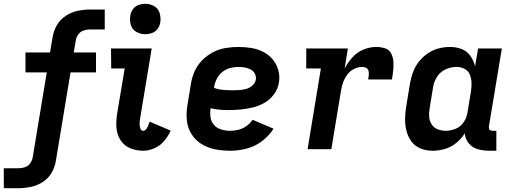

<svg xmlns="http://www.w3.org/2000/svg" viewBox="-82 -785 2694 1010"><path d="M-62 205H17Q48 205 81 198Q114 191 143.5 172Q173 153 190 123Q207 93 212 60L289 -404H423V-509H306L317 -574Q320 -590 330.5 -604.5Q341 -619 357.5 -624.5Q374 -630 391 -630H469V-735H391Q359 -735 326.5 -728Q294 -721 264.5 -702Q235 -683 217.5 -653Q200 -623 195 -591L181 -509H52V-404H164L90 43Q87 60 76.5 74.5Q66 89 49.5 94.5Q33 100 16 100H-62Z M671 8Q701 8 731 -5.5Q761 -19 782 -44Q803 -69 816 -98L705 -145Q702 -136 698.5 -126.5Q695 -117 688 -107Q681 -97 671 -97Q661 -97 657 -107.5Q653 -118 652.5 -127.5Q652 -137 653 -147.5Q654 -158 656 -168L716 -530H502L503 -425H574L534 -186Q528 -149 530.5 -113.5Q533 -78 551.5 -48.5Q570 -19 602.5 -5.5Q635 8 671 8ZM682 -605Q699 -605 717 -611Q735 -617 746.5 -632.5Q758 -648 761 -666Q765 -691 758 -715.5Q751 -740 729.5 -752.5Q708 -765 682 -765Q665 -765 647 -759Q629 -753 618 -737.5Q607 -722 604 -705Q599 -679 606 -654.5Q613 -630 635 -617.5Q657 -605 682 -605Z M1129 8Q1171 8 1214.5 -3Q1258 -14 1295.5 -42Q1333 -70 1357 -108L1247 -155Q1234 -136 1214.5 -122Q1195 -108 1173 -102.5Q1151 -97 1129 -97Q1105 -97 1082.5 -103.5Q1060 -110 1044.5 -127Q1029 -144 1025.5 -167.5Q1022 -191 1026 -215V-216Q1048 -210 1072 -208Q1096 -206 1119 -206H1120Q1152 -206 1183.5 -209Q1215 -212 1247 -219.5Q1279 -227 1309 -244Q1339 -261 1359.5 -289.5Q1380 -318 1385 -350Q1391 -384 1382 -416Q1373 -448 1352.5 -472.5Q1332 -497 1303 -512Q1274 -527 1240.5 -532.5Q1207 -538 1173 -538Q1140 -538 1105.5 -532.5Q1071 -527 1039 -510.5Q1007 -494 981 -467.5Q955 -441 941 -408.5Q927 -376 922 -342L904 -232Q897 -191 901 -151.5Q905 -112 925.5 -79.5Q946 -47 978.5 -27Q1011 -7 1050 0.5Q1089 8 1129 8ZM1147 -310Q1120 -310 1093.5 -312Q1067 -314 1043 -323L1044 -325Q1047 -347 1057.5 -368.5Q1068 -390 1086.5 -405.5Q1105 -421 1128 -427Q1151 -433 1173 -433Q1190 -433 1206 -430Q1222 -427 1236 -420Q1250 -413 1258 -398.5Q1266 -384 1264 -367Q1261 -350 1247 -336.5Q1233 -323 1215.5 -318Q1198 -313 1181 -311.5Q1164 -310 1147 -310Z M1536 0H1661L1711 -303Q1714 -325 1721.5 -347.5Q1729 -370 1743 -390Q1757 -410 1779 -421.5Q1801 -433 1823 -433Q1835 -433 1844.5 -428Q1854 -423 1856.5 -412Q1859 -401 1858 -389.5Q1857 -378 1855 -367H1980Q1984 -391 1986.5 -414.5Q1989 -438 1987.5 -461Q1986 -484 1975.5 -504Q1965 -524 1943 -531Q1921 -538 1898 -538Q1864 -538 1830.5 -524.5Q1797 -511 1772 -483.5Q1747 -456 1731 -424L1748 -530H1529V-425H1606Z M2194 8Q2226 8 2258.5 -1.5Q2291 -11 2318 -33Q2345 -55 2363 -84Q2365 -54 2384 -31Q2403 -8 2432 0Q2461 8 2492 8H2529V-97H2510Q2503 -97 2497.5 -99.5Q2492 -102 2490.5 -108Q2489 -114 2490 -121L2558 -530H2433L2417 -436Q2410 -466 2392.5 -491Q2375 -516 2346.5 -527Q2318 -538 2285 -538Q2255 -538 2224.5 -530Q2194 -522 2166.5 -503Q2139 -484 2119.5 -458Q2100 -432 2089.5 -402Q2079 -372 2074 -342L2056 -232Q2050 -198 2049 -164.5Q2048 -131 2055.5 -99.5Q2063 -68 2081.5 -42Q2100 -16 2130 -4Q2160 8 2194 8ZM2262 -97Q2240 -97 2220 -105Q2200 -113 2188.5 -131Q2177 -149 2175.5 -170.5Q2174 -192 2178 -215L2196 -325Q2200 -353 2216.5 -380Q2233 -407 2262 -420Q2291 -433 2320 -433Q2343 -433 2362.5 -422.5Q2382 -412 2390 -391Q2398 -370 2398.5 -347.5Q2399 -325 2395 -302L2377 -192Q2373 -166 2357 -142Q2341 -118 2314.5 -107.5Q2288 -97 2262 -97Z"/></svg>

Font: Iosevka Sparkle
Style: Bold Italic
Weight: 700
Italic angle: -9°
Designer: Belleve Invis
Foundry: Belleve Invis
Version: Version 4.5.0; ttfautohint (v1.8.3)